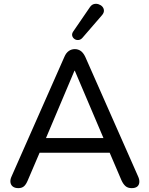

<svg xmlns="http://www.w3.org/2000/svg" viewBox="-20 -966 773 993"><path d="M75 7Q57 7 46.5 -1Q36 -9 34 -23Q32 -37 40 -54L313 -672Q322 -693 336 -702.5Q350 -712 367 -712Q384 -712 397.5 -702.5Q411 -693 421 -672L694 -54Q702 -37 700.5 -22.5Q699 -8 689 -0.5Q679 7 661 7Q641 7 629 -3.5Q617 -14 608 -34L537 -200L580 -176H152L195 -200L124 -34Q115 -12 104 -2.5Q93 7 75 7ZM365 -600 209 -231 185 -252H547L524 -231L367 -600ZM406 -770Q397 -760 385.5 -759Q374 -758 365 -764.5Q356 -771 353.5 -781Q351 -791 358 -802L445 -929Q454 -942 466 -945Q478 -948 490 -944Q502 -940 509.5 -931.5Q517 -923 517.5 -911.5Q518 -900 508 -888Z"/></svg>

Font: Nunito ExtraLight Medium
Style: Regular
Weight: 500
Version: Version 3.602